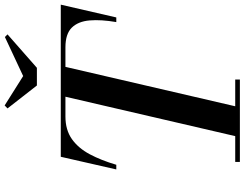

<svg xmlns="http://www.w3.org/2000/svg" viewBox="-130 -894 1025 804"><g transform="rotate(-90 382.0 -492.5)"><path d="M465 -907.5 628.5 -984 639.5 -973 499.5 -850H425.5L329.5 -973L342 -985ZM105.5 -19.5H213.5L378.5 -730.5H295.5Q239.5 -730.5 201.2 -703.5Q163 -676.5 137.5 -628.5Q112 -580.5 93.5 -517.5H74L127 -750H764L710.5 -517.5H691Q702 -581 698 -629Q694 -677 667.8 -703.8Q641.5 -730.5 585.5 -730.5H503.5L338.5 -19.5H450.5V0H105.5Z"/></g></svg>

Font: Bodoni* 11pt Medium
Style: Italic
Weight: 500
Italic angle: -13°
Version: Version 2.3